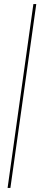

<svg xmlns="http://www.w3.org/2000/svg" viewBox="-20 -750 206 938"><path d="M157.2 -730 30.8 168H17.1L143.1 -730Z"/></svg>

Font: Human Sans Thin
Style: Italic
Weight: 100
Italic angle: -8°
Designer: Tim Radville
Foundry: Continuum
Version: Version 1.000;FEAKit 1.0